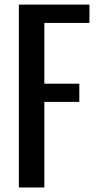

<svg xmlns="http://www.w3.org/2000/svg" viewBox="-20 -830 431 850"><path d="M63.5 0V-809.6H376V-728.5H176.3V-459.5H331.1V-378.9H176.3V0Z"/></svg>

Font: Oswald Regular
Style: Regular
Weight: 400
Designer: Vernon Adams
Foundry: Vernon Adams
Version: 3.0; ttfautohint (v0.95) -l 8 -r 50 -G 200 -x 0 -w "G" -W -c